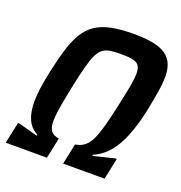

<svg xmlns="http://www.w3.org/2000/svg" viewBox="-126 -805 864 915"><g transform="rotate(20 306.0 -348.0)"><path d="M2 0 25 -108H34Q44 -105 53 -102.5Q62 -100 71.5 -97.5Q81 -95 90.5 -92.5Q100 -90 109.5 -87Q119 -84 129 -82L130 -88Q94 -107 78.5 -143Q63 -179 63 -231Q63 -262 68 -299Q73 -336 84 -387Q99 -458 115 -510Q131 -562 153 -598Q175 -634 207.5 -655.5Q240 -677 286.5 -686.5Q333 -696 399 -696Q458 -696 498 -688Q538 -680 562.5 -662.5Q587 -645 598 -618.5Q609 -592 609 -554Q609 -520 601.5 -475Q594 -430 583 -375Q567 -301 544.5 -243Q522 -185 490 -146.5Q458 -108 412 -88L411 -82Q422 -84 432.5 -87Q443 -90 453.5 -92.5Q464 -95 474.5 -97.5Q485 -100 495.5 -102.5Q506 -105 516 -108H526L503 0H293L315 -105Q342 -109 361 -123.5Q380 -138 393.5 -166.5Q407 -195 420 -243Q433 -291 448 -361Q461 -420 468 -459Q475 -498 475 -522Q475 -550 465 -563Q455 -576 433 -580.5Q411 -585 372 -585Q340 -585 317.5 -581Q295 -577 280 -564.5Q265 -552 254 -527.5Q243 -503 232.5 -462.5Q222 -422 209 -361Q200 -317 193.5 -282.5Q187 -248 183.5 -221.5Q180 -195 180 -176Q180 -141 192.5 -125Q205 -109 233 -105L211 0Z"/></g></svg>

Font: Saira SemiCondensed SemiBold
Style: Italic
Weight: 600
Width: 4
Italic angle: -12°
Designer: Hector Gatti with collaboration of the Omnibus-Type team
Foundry: Omnibus-Type
Version: Version 1.101